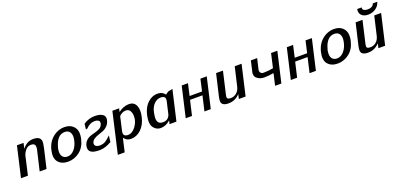

<svg xmlns="http://www.w3.org/2000/svg" viewBox="13 -1648 5834 2815"><g transform="rotate(-20 2929.5 -240.5)"><path d="M66 0 175 -474H278L259 -388Q328 -480 429 -480Q544 -480 548 -396Q548 -380 545.5 -363Q543 -346 538.5 -324.5Q534 -303 532 -290Q486 -96 464 1H357L431 -316Q432 -326 434 -334Q437 -361 431 -379Q421 -411 368 -411Q319 -411 287.5 -374.5Q256 -338 241 -294L174 0Z M626 -237Q631 -258 636 -272Q668 -371 746.5 -429Q825 -487 916 -487Q1014 -487 1066.5 -422.5Q1119 -358 1091 -238Q1063 -117 981.5 -54Q900 9 801 9Q702 9 649.5 -52.5Q597 -114 626 -237ZM732 -244 728 -235Q718 -190 721 -158Q724 -113 750 -89Q776 -65 817 -65Q877 -65 924 -118Q971 -171 989 -255Q1006 -329 982 -373.5Q958 -418 899 -418Q835 -418 793.5 -370.5Q752 -323 732 -244Z M1491 -149 1479 -50Q1386 5 1303 8Q1288 10 1272 8Q1190 6 1153 -24Q1116 -54 1130 -120Q1151 -209 1256 -242Q1264 -244 1291 -251.5Q1318 -259 1332.5 -263.5Q1347 -268 1370 -278Q1393 -288 1406 -299.5Q1419 -311 1429 -329Q1439 -347 1440 -369Q1441 -391 1420.5 -404.5Q1400 -418 1368 -418Q1289 -418 1231 -353Q1226 -352 1218 -349.5Q1210 -347 1205 -346L1215 -432Q1298 -487 1389 -487Q1473 -487 1514 -457.5Q1555 -428 1543 -372Q1531 -319 1498 -285.5Q1465 -252 1426 -237Q1387 -222 1348 -209.5Q1309 -197 1278.5 -175.5Q1248 -154 1240 -119Q1239 -112 1240 -106Q1239 -85 1260 -70.5Q1281 -56 1320 -55Q1374 -59 1405.5 -78Q1437 -97 1491 -149Z M1517 164 1663 -471H1768L1756 -418Q1836 -480 1923 -480Q1999 -480 2030.5 -415Q2062 -350 2036 -237Q2010 -122 1939.5 -56Q1869 10 1782 10Q1710 10 1673 -48L1624 164ZM1743 -356Q1742 -351 1739.5 -341.5Q1737 -332 1736 -328V-326V-324L1693 -137Q1687 -111 1696 -87Q1714 -59 1756 -59Q1827 -59 1879.5 -131Q1932 -203 1933 -277Q1936 -329 1915.5 -368.5Q1895 -408 1846 -408Q1816 -408 1784 -390.5Q1752 -373 1743 -356Z M2119 -237Q2148 -362 2226 -426H2225Q2282 -474 2348 -480Q2365 -481 2383 -480Q2446 -476 2484 -425L2528 -456L2600 -472L2491 0H2384L2391 -30V-32Q2392 -35 2392 -37L2396 -54Q2327 10 2246 10Q2215 10 2187.5 -2.5Q2160 -15 2137 -44.5Q2114 -74 2109.5 -121Q2105 -168 2119 -237ZM2228 -242 2225 -224Q2214 -171 2217 -137Q2223 -59 2305 -59Q2356 -59 2383.5 -86.5Q2411 -114 2417 -144Q2425 -179 2440 -243.5Q2455 -308 2461 -334Q2467 -361 2458 -388Q2434 -412 2397 -412Q2337 -412 2291.5 -367.5Q2246 -323 2228 -242Z M2636 0 2745 -472H2843L2801 -287H2995L3037 -472H3136L3027 0H2928L2982 -232H2788L2734 0Z M3202 -133 3281 -470H3388L3308 -123Q3307 -118 3306 -113Q3305 -108 3305 -106Q3301 -88 3304 -77Q3308 -52 3362 -52Q3410 -52 3449.5 -84.5Q3489 -117 3503 -175L3572 -471H3679L3570 1H3465L3481 -70Q3408 10 3302 10Q3198 10 3193 -60Q3191 -82 3202 -133Z M3783 -294 3824 -471H3922L3884 -310Q3876 -280 3891 -258.5Q3906 -237 3939 -237Q4015 -237 4089 -252L4139 -471H4237L4128 1H4030L4072 -182Q3993 -168 3923 -168Q3864 -168 3821.5 -199.5Q3779 -231 3783 -272Q3782 -273 3782 -274.5Q3782 -276 3781 -277Q3780 -281 3783 -294Z M4276 0 4385 -472H4483L4441 -287H4635L4677 -472H4776L4667 0H4568L4622 -232H4428L4374 0Z M4832 -237Q4837 -258 4842 -272Q4874 -371 4952.5 -429Q5031 -487 5122 -487Q5220 -487 5272.5 -422.5Q5325 -358 5297 -238Q5269 -117 5187.5 -54Q5106 9 5007 9Q4908 9 4855.5 -52.5Q4803 -114 4832 -237ZM4938 -244 4934 -235Q4924 -190 4927 -158Q4930 -113 4956 -89Q4982 -65 5023 -65Q5083 -65 5130 -118Q5177 -171 5195 -255Q5212 -329 5188 -373.5Q5164 -418 5105 -418Q5041 -418 4999.5 -370.5Q4958 -323 4938 -244Z M5546 -645H5615Q5610 -613 5633 -600Q5656 -587 5690 -587Q5771 -587 5790 -645H5859Q5843 -584 5790.5 -548Q5738 -512 5672 -512Q5606 -512 5570 -548Q5534 -584 5546 -645ZM5379 -133 5458 -470H5565L5485 -122Q5484 -118 5483 -112.5Q5482 -107 5482 -106Q5479 -87 5481 -77Q5485 -52 5539 -52Q5587 -52 5626.5 -84Q5666 -116 5680 -175L5749 -471H5856L5747 1H5642L5658 -69Q5583 11 5479 11Q5375 11 5370 -59Q5368 -80 5379 -133Z"/></g></svg>

Font: Coval
Style: Medium Italic
Weight: 500
Foundry: Context Ltd
Version: Version 001.000